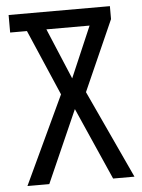

<svg xmlns="http://www.w3.org/2000/svg" viewBox="-52 -755 590 797"><g transform="rotate(-5 243.0 -357.0)"><path d="M30 0 202 -367 84 -641H14V-714H436V-660L306 -367L476 0H387L254 -301L121 0ZM254 -429 345 -641H165Z"/></g></svg>

Font: Noto Sans Georgian ExtraCondensed
Style: Regular
Weight: 400
Width: 2
Designer: Monotype Design Team, Akaki Razmadze
Foundry: Google LLC
Version: Version 2.005; ttfautohint (v1.8.4.7-5d5b)